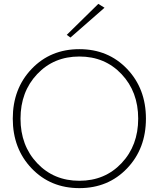

<svg xmlns="http://www.w3.org/2000/svg" viewBox="-20 -963 819 992"><path d="M520 -923 344 -769 325 -783 488 -943ZM143.5 -93Q46 -195 46 -350Q46 -505 143.5 -607Q241 -709 390 -709Q539 -709 636.5 -607Q734 -505 734 -350Q734 -195 636.5 -93Q539 9 390 9Q241 9 143.5 -93ZM172 -580Q86 -489 86 -350Q86 -211 172 -120Q258 -29 390 -29Q522 -29 608 -120Q694 -211 694 -350Q694 -489 608 -580Q522 -671 390 -671Q258 -671 172 -580Z"/></svg>

Font: Renner
Style: Thin
Weight: 200
Version: Version 003.000 ; ttfautohint (v0.97) -l 8 -r 50 -G 200 -x 1